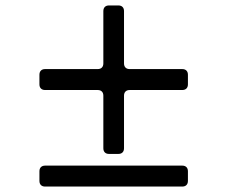

<svg xmlns="http://www.w3.org/2000/svg" viewBox="-20 -722 837 706"><path d="M436 -681V-489Q436 -479 441.5 -473.5Q447 -468 457 -468H650Q660 -468 665.5 -462.5Q671 -457 671 -447V-412Q671 -402 665.5 -396.5Q660 -391 650 -391H457Q447 -391 441.5 -385.5Q436 -380 436 -370V-177Q436 -167 430.5 -161.5Q425 -156 415 -156H381Q371 -156 365.5 -161.5Q360 -167 360 -177V-370Q360 -380 354.5 -385.5Q349 -391 339 -391H146Q136 -391 130.5 -396.5Q125 -402 125 -412V-447Q125 -457 130.5 -462.5Q136 -468 146 -468H339Q349 -468 354.5 -473.5Q360 -479 360 -489V-681Q360 -691 365.5 -696.5Q371 -702 381 -702H415Q425 -702 430.5 -696.5Q436 -691 436 -681ZM650 -36H146Q136 -36 130.5 -41.5Q125 -47 125 -57V-92Q125 -102 130.5 -107.5Q136 -113 146 -113H650Q660 -113 665.5 -107.5Q671 -102 671 -92V-57Q671 -47 665.5 -41.5Q660 -36 650 -36Z"/></svg>

Font: Shippori Mincho B1 ExtraBold
Style: Regular
Weight: 800
Designer: FONTDASU
Foundry: FONTDASU / Google Inc. / but / Adobe
Version: Version 3.110; ttfautohint (v1.8.3)